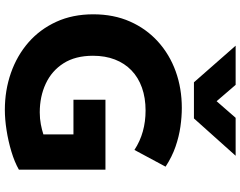

<svg xmlns="http://www.w3.org/2000/svg" viewBox="-120 -857 992 792"><g transform="rotate(90 376.0 -461.0)"><path d="M433.5 15Q352.5 15 281 -10Q209.5 -35 155.2 -82.2Q101 -129.5 70 -197Q39 -264.5 39 -349.5Q39 -434 68.8 -501.2Q98.5 -568.5 151.5 -616.5Q204.5 -664.5 274.5 -689.8Q344.5 -715 425 -715Q462 -715 502.5 -709.2Q543 -703.5 585 -689Q627 -674.5 667.5 -648L598.5 -519.5Q562.5 -543 522 -554.2Q481.5 -565.5 436 -565.5Q383.5 -565.5 341.5 -550.5Q299.5 -535.5 270.2 -507.2Q241 -479 225.5 -439Q210 -399 210 -348.5Q210 -276 241 -227.2Q272 -178.5 325 -153.8Q378 -129 443.5 -129Q469.5 -129 493 -133.5Q516.5 -138 534.5 -144V-268H391.5V-400H680V-43Q648.5 -25 605.2 -12Q562 1 516.8 8Q471.5 15 433.5 15ZM319.5 -765 168.5 -937H330L397.5 -858.5L466 -937H622.5L468.5 -765Z"/></g></svg>

Font: Geologica Roman
Style: Bold
Weight: 700
Designer: Sindre Bremnes, Frode Helland
Foundry: Monokrom Skriftforlag AS
Version: Version 1.010;gftools[0.9.28]